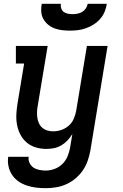

<svg xmlns="http://www.w3.org/2000/svg" viewBox="-20 -770 640 1003"><path d="M219 213Q193 213 168 210Q143 207 119.5 199Q96 191 76.5 177.5Q57 164 43.5 144Q30 124 24.5 99Q19 74 23 49H130Q127 66 134.5 81.5Q142 97 155 105.5Q168 114 185 117.5Q202 121 219 121Q242 121 265 112.5Q288 104 305.5 87Q323 70 332.5 47.5Q342 25 346 2L358 -70Q347 -52 332.5 -36.5Q318 -21 300 -10.5Q282 0 262 4Q242 8 223 8Q194 8 167 0Q140 -8 119.5 -25.5Q99 -43 86.5 -67Q74 -91 69 -118Q64 -145 65.5 -174Q67 -203 72 -232L106 -438H63V-530H229L177 -217Q174 -201 173.5 -185.5Q173 -170 175 -155Q177 -140 183.5 -126Q190 -112 201 -102.5Q212 -93 226.5 -88.5Q241 -84 257 -84Q279 -84 300 -91Q321 -98 338.5 -113Q356 -128 365 -149Q374 -170 378 -191L434 -530H542L452 17Q447 44 438 70Q429 96 413 119.5Q397 143 374.5 162Q352 181 326 192.5Q300 204 273 208.5Q246 213 219 213ZM345 -610Q324 -610 303.5 -612.5Q283 -615 264.5 -622Q246 -629 231 -641.5Q216 -654 206.5 -671Q197 -688 195.5 -708.5Q194 -729 198 -750H298Q296 -738 300 -726Q304 -714 313 -707.5Q322 -701 334.5 -698.5Q347 -696 359 -696Q372 -696 384.5 -698.5Q397 -701 408.5 -707.5Q420 -714 428 -725.5Q436 -737 438 -750H538Q535 -729 526.5 -708.5Q518 -688 503 -671Q488 -654 469 -642Q450 -630 429 -622.5Q408 -615 387 -612.5Q366 -610 345 -610Z"/></svg>

Font: Iosevka Slab Semibold Extended
Style: Italic
Weight: 600
Width: 7
Italic angle: -9°
Monospace: yes
Designer: Belleve Invis
Foundry: Belleve Invis
Version: Version 11.1.0; ttfautohint (v1.8.3)